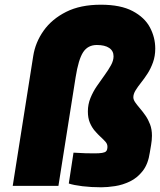

<svg xmlns="http://www.w3.org/2000/svg" viewBox="-20 -789 679 815"><path d="M410 6Q367 6 330 1.5Q293 -3 272 -10L292 -141Q323 -139 343 -138.5Q363 -138 381 -138Q402 -138 413.5 -140Q425 -142 429.5 -146Q434 -150 435 -156Q436 -161 436 -163.5Q436 -166 436 -167Q436 -178 427.5 -187.5Q419 -197 407 -208Q395 -219 382.5 -233.5Q370 -248 361.5 -268Q353 -288 353 -316Q353 -346 364 -373Q375 -400 391.5 -424Q408 -448 424 -470Q440 -492 451 -512Q462 -532 462 -550Q462 -573 443.5 -585.5Q425 -598 391 -598Q353 -598 333 -567.5Q313 -537 301 -461L228 0H34L121 -551Q130 -609 165 -658.5Q200 -708 260.5 -738.5Q321 -769 408 -769Q492 -769 543 -742Q594 -715 616.5 -672.5Q639 -630 639 -583Q639 -551 629.5 -524.5Q620 -498 606.5 -477Q593 -456 579 -438.5Q565 -421 555.5 -405.5Q546 -390 546 -376Q546 -366 554 -354.5Q562 -343 574 -329Q586 -315 597.5 -298.5Q609 -282 617 -261Q625 -240 625 -213Q625 -206 624 -193.5Q623 -181 616 -142Q609 -93 586 -63.5Q563 -34 532 -19Q501 -4 468.5 1Q436 6 410 6Z"/></svg>

Font: Exo Thin Black
Style: Italic
Weight: 900
Italic angle: -9°
Version: Version 2.000